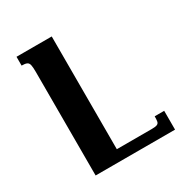

<svg xmlns="http://www.w3.org/2000/svg" viewBox="-167 -838 914 963"><g transform="rotate(-30 290.0 -357.0)"><path d="M570 -109V0H110V-600Q110 -627 107 -640.5Q104 -654 94 -658.5Q84 -663 64 -663V-714H268V-61H471Q492 -61 501.5 -65Q511 -69 513 -79.5Q515 -90 515 -109Z"/></g></svg>

Font: Noto Serif Armenian
Style: Bold
Weight: 700
Version: Version 2.007